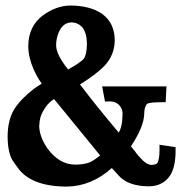

<svg xmlns="http://www.w3.org/2000/svg" viewBox="-20 -650 660 700"><path d="M228.4 -396.8C199.9 -432.2 185.3 -461.1 184.6 -483.4C184.7 -507.6 190.5 -528.6 201.8 -546.3C211.4 -560.2 223.9 -567.5 239.3 -568.4C256.4 -568.1 270.1 -561.9 280.6 -549.9C291.1 -536.2 296.5 -516.7 296.9 -491.2C296.7 -463.3 292.5 -444.5 284.5 -434.6C275.6 -425.3 256.9 -412.7 228.4 -396.8ZM352.4 -335 362.8 -279.8C374.6 -280.1 380.8 -280.3 381.5 -280.3C396.8 -280 408.8 -274.3 417.6 -263.2C423.2 -255.4 426.2 -247.4 426.8 -239.3C426.7 -217.6 424.8 -199.8 421.1 -186C419.4 -180 416.7 -173.5 413 -166.4C356.2 -234 309.1 -292.5 271.7 -342.1C311.1 -366.7 341 -389.5 361.3 -410.3C385.5 -436.1 397.9 -467 398.4 -502.9C398.1 -545.7 382.4 -578.1 351.3 -600.1C322.4 -619.6 284.4 -629.5 237.3 -629.9C202.1 -629.6 167.9 -617.3 134.7 -592.7C100.9 -566.7 83.6 -529.9 83 -482.4C83.2 -455.2 89.6 -427 102.3 -397.8C111 -378.4 120.9 -360.8 132.1 -345C119 -336.8 109.4 -330.5 103.4 -326.1C71.5 -301.5 47.6 -276.6 31.7 -251.4C16.1 -225.6 8.1 -192.9 7.8 -153.3V-152.3C7.9 -131.1 9.7 -112.8 13.4 -97.4C17.1 -82.1 21.8 -70.6 27.3 -62.9C32.9 -55.2 38.6 -47.1 44.5 -38.6C76.8 6.8 135.8 29.7 221.7 30.3C282.3 30 337.6 7.4 387.7 -37.4L412.1 -10.5C434.9 15.5 471.3 28.8 521.4 29.3L522.9 29.3C558.5 28.9 584.9 14.7 602.1 -13.3C613.8 -33.7 619.8 -61.5 620.1 -96.7V-113.5L561.5 -122.3V-99.6C561.4 -80.3 558.9 -65.8 554.2 -56.3C551.3 -51.6 543.6 -49.1 531.2 -48.8C522.1 -49.2 512 -54.4 501.1 -64.6C486.4 -79.4 477.1 -90.2 473.2 -97L457.4 -116.5C465.7 -128.4 474.8 -143.9 484.7 -163C498.4 -190.1 505.5 -214.8 505.9 -237.3C506.1 -252.1 509.5 -263.6 516.1 -271.6C523.8 -275.3 540.3 -277.2 565.4 -277.3H584L587 -335ZM253.9 -49.8C215.5 -50.1 182.1 -69.5 153.6 -108C133.7 -136.7 123.5 -164.2 123 -190.4C123.1 -200.7 124.7 -211.7 127.7 -223.3C130.8 -234 137.7 -247 148.2 -262.1C155.7 -272.3 165.3 -281.2 177.1 -288.9C194 -268.6 250 -200.1 345 -83.4C330.8 -71.7 318.3 -63.4 307.6 -58.4C294.5 -52.9 276.6 -50 253.9 -49.8Z"/></svg>

Font: Bentham
Style: Bold
Weight: 700
Version: Version 002.001